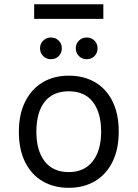

<svg xmlns="http://www.w3.org/2000/svg" viewBox="-20 -884 656 916"><path d="M308 12Q236.5 12 183 -19.5Q129.5 -51 99.8 -110.8Q70 -170.5 70 -255Q70 -338.5 99.8 -398.5Q129.5 -458.5 183 -490.8Q236.5 -523 308 -523Q380 -523 433.8 -491.5Q487.5 -460 517 -400Q546.5 -340 546.5 -256Q546.5 -172.5 517 -112.5Q487.5 -52.5 433.8 -20.2Q380 12 308 12ZM308 -63Q382 -63 422.2 -114.5Q462.5 -166 462.5 -256Q462.5 -345.5 423.5 -397Q384.5 -448.5 308 -448.5Q232.5 -448.5 193 -398.2Q153.5 -348 153.5 -255Q153.5 -166 193 -114.5Q232.5 -63 308 -63ZM223 -601.5Q201 -601.5 186 -616.5Q171 -631.5 171 -653.5Q171 -675.5 186 -690.2Q201 -705 223 -705Q245.5 -705 260.2 -690.2Q275 -675.5 275 -653.5Q275 -631.5 260.2 -616.5Q245.5 -601.5 223 -601.5ZM393.5 -601.5Q371.5 -601.5 356.5 -616.5Q341.5 -631.5 341.5 -653.5Q341.5 -675.5 356.5 -690.2Q371.5 -705 393.5 -705Q416 -705 430.8 -690.2Q445.5 -675.5 445.5 -653.5Q445.5 -631.5 430.8 -616.5Q416 -601.5 393.5 -601.5ZM143 -794V-863.5H473V-794Z"/></svg>

Font: Overpass Mono Light
Style: Regular
Weight: 400
Monospace: yes
Version: Version 4.000